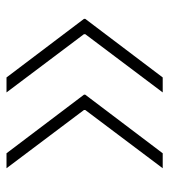

<svg xmlns="http://www.w3.org/2000/svg" viewBox="15 -565 520 590"><g transform="rotate(-90 275.0 -270.0)"><path d="M99 -30H53L232 -268V-272L53 -510H99L279 -272V-268ZM332 -30H286L465 -268V-272L286 -510H332L512 -272V-268Z"/></g></svg>

Font: Encode Sans Normal
Style: Thin
Weight: 100
Designer: Pablo Impallari, Andres Torresi
Foundry: Pablo Impallari, Andres Torresi
Version: Version 1.000; ttfautohint (v1.00) -l 8 -r 50 -G 200 -x 14 -